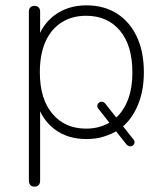

<svg xmlns="http://www.w3.org/2000/svg" viewBox="-20 -512 614 718"><path d="M109 186Q99 186 93.5 180Q88 174 88 164V-468Q88 -479 93.5 -484.5Q99 -490 109 -490Q119 -490 124.5 -484.5Q130 -479 130 -468V-358H119Q127 -389 144 -413.5Q161 -438 184.5 -455.5Q208 -473 238 -482.5Q268 -492 303 -492Q369 -492 417 -461.5Q465 -431 491.5 -375Q518 -319 518 -242Q518 -172 495.5 -119Q473 -66 437 -37L436 -45L478 8Q484 15 483 21.5Q482 28 477 32Q472 36 465 35Q458 34 452 27L411 -25L418 -23Q396 -10 367.5 -1Q339 8 303 8Q233 8 184.5 -28.5Q136 -65 119 -126H130V164Q130 174 124.5 180Q119 186 109 186ZM302 -31Q331 -31 355 -38.5Q379 -46 395 -57L393 -48L349 -104Q343 -111 344 -117.5Q345 -124 350 -128Q355 -132 362 -131.5Q369 -131 375 -123L419 -67L412 -70Q441 -95 458 -138Q475 -181 475 -242Q475 -342 428.5 -397.5Q382 -453 302 -453Q249 -453 210 -428Q171 -403 150 -356Q129 -309 129 -242Q129 -142 176 -86.5Q223 -31 302 -31Z"/></svg>

Font: Nunito ExtraLight
Style: Regular
Weight: 200
Designer: Vernon Adams
Foundry: Vernon Adams
Version: Version 3.602;April 4, 2023;FontCreator 14.0.0.2856 64-bit